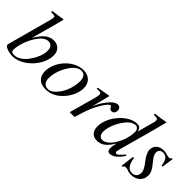

<svg xmlns="http://www.w3.org/2000/svg" viewBox="55 -1404 2139 2139"><g transform="rotate(45 1124.5 -335.0)"><path d="M163 -290 247 -596 268 -678 263 -683C213 -674 177 -668 110 -660V-643C169 -641 174 -640 174 -618C174 -609 171 -595 165 -571L23 -48V-42C23 -12 96 11 153 11C308 11 473 -163 473 -321C473 -398 424 -441 357 -441C287 -441 232 -403 164 -290ZM388 -306C388 -232 338 -133 278 -71C241 -33 198 -12 155 -12C124 -12 109 -23 109 -46C109 -106 137 -203 181 -277C224 -350 270 -392 318 -392C362 -392 388 -367 388 -306Z M968 -301C968 -389 908 -441 827 -441C786 -441 746 -432 707 -411C602 -355 527 -240 527 -128C527 -41 580 11 674 11C740 11 804 -14 862 -72C928 -137 968 -225 968 -301ZM884 -326C884 -250 856 -156 810 -93C771 -39 733 -10 689 -10C642 -10 611 -41 611 -101C611 -180 639 -259 685 -329C725 -389 769 -420 813 -420C856 -420 884 -387 884 -326Z M1176 -223 1231 -439 1228 -441 1073 -414V-397C1088 -399 1096 -400 1104 -400C1124 -400 1142 -395 1142 -374C1142 -353 1140 -344 1126 -292L1045 0H1121C1171 -168 1189 -208 1232 -282C1268 -343 1296 -376 1314 -376C1321 -376 1324 -372 1330 -362C1339 -347 1347 -336 1365 -336C1395 -336 1412 -360 1412 -390C1412 -420 1393 -441 1365 -441C1342 -441 1312 -423 1286 -396C1245 -353 1211 -300 1192 -258Z M1881 -683C1828 -672 1792 -666 1728 -660V-643C1783 -641 1792 -638 1792 -617C1792 -603 1793 -599 1778 -546L1733 -383H1732C1726 -422 1709 -441 1667 -441C1537 -441 1375 -268 1375 -106C1375 -30 1417 11 1482 11C1550 11 1601 -22 1660 -121C1649 -71 1647 -55 1647 -32C1647 -5 1662 13 1688 13C1738 13 1786 -28 1835 -101L1823 -111C1769 -49 1758 -40 1741 -40C1728 -40 1723 -48 1723 -60C1723 -76 1757 -192 1788 -306L1848 -525L1887 -677ZM1716 -361C1716 -209 1612 -37 1520 -37C1485 -37 1462 -64 1462 -110C1462 -193 1512 -302 1578 -372C1606 -401 1641 -418 1669 -418C1692 -418 1716 -397 1716 -361Z M2226 -442H2212C2204 -428 2197 -424 2182 -424C2174 -424 2165 -425 2146 -431C2121 -438 2107 -441 2090 -441C2016 -441 1969 -399 1969 -333C1969 -301 1989 -256 2032 -202C2071 -153 2088 -119 2088 -87C2088 -38 2059 -10 2012 -10C1960 -10 1926 -51 1912 -146H1896L1876 13H1892C1899 -3 1910 -8 1921 -8C1932 -8 1946 -7 1965 1C1988 10 2003 11 2020 11C2103 11 2164 -40 2164 -123C2164 -162 2146 -201 2096 -259C2057 -305 2042 -334 2042 -361C2042 -398 2066 -418 2101 -418C2150 -418 2180 -385 2190 -302H2206Z"/></g></svg>

Font: STIXGeneral
Style: Italic
Weight: 400
Italic angle: -16.33°
Designer: MicroPress Inc., with final additions and corrections provided by Coen Hoffman, Elsevier (retired)
Version: Version 1.1.0